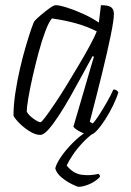

<svg xmlns="http://www.w3.org/2000/svg" viewBox="-20 -520 506 740"><path d="M135 0Q116 0 92.5 -15Q69 -30 51.5 -48.5Q34 -67 32 -75Q32 -114 39 -161Q46 -208 57 -255.5Q68 -303 80 -343.5Q92 -384 101 -410Q110 -436 114 -440Q121 -448 137.5 -462Q154 -476 170.5 -488Q187 -500 195 -500Q209 -500 237.5 -491Q266 -482 299.5 -467Q333 -452 361 -433L369 -500Q398 -500 408.5 -492Q419 -484 419 -466Q419 -443 406.5 -382Q394 -321 373 -235.5Q352 -150 326 -51L337 -44Q346 -52 360.5 -74.5Q375 -97 391 -124.5Q407 -152 417 -175Q431 -175 436 -164Q430 -143 416.5 -115Q403 -87 386.5 -61Q370 -35 354 -17.5Q338 0 326 0Q318 0 304 -5.5Q290 -11 278 -18.5Q266 -26 263 -32L311 -196Q323 -237 331.5 -266.5Q340 -296 342 -301L337 -304Q318 -270 296 -229Q274 -188 251 -147.5Q228 -107 206 -73.5Q184 -40 166 -20Q148 0 135 0ZM136 -49Q140 -49 155 -69Q170 -89 192 -121.5Q214 -154 238 -193.5Q262 -233 285.5 -272.5Q309 -312 327 -345.5Q345 -379 353 -399Q286 -434 180 -449Q168 -435 154.5 -399Q141 -363 128.5 -316.5Q116 -270 105.5 -223.5Q95 -177 89 -141Q83 -105 83 -90Q90 -76 109 -62.5Q128 -49 136 -49ZM283 200Q278 200 257.5 190Q237 180 217.5 164Q198 148 193 129Q197 111 215.5 84Q234 57 261 30Q288 3 316 -14H350Q323 4 299.5 29Q276 54 260 78Q244 102 237 118Q262 149 294.5 153.5Q327 158 360 150Q362 153 364 155Q366 157 365 162Q349 179 325 189.5Q301 200 283 200Z"/></svg>

Font: Texturina 72pt 72pt Thin
Style: Italic
Weight: 100
Italic angle: -11°
Designer: Guillermo Torres Carreño
Foundry: Omnibus-Type
Version: Version 1.002; ttfautohint (v1.8.3)